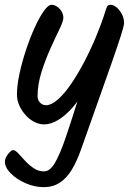

<svg xmlns="http://www.w3.org/2000/svg" viewBox="-39 -531 534 796"><path d="M223.6 -457.4Q223.6 -442.9 207.3 -409.6Q191 -376.2 170.2 -330.1Q149.4 -284.1 133.1 -232.7Q116.8 -181.4 116.8 -132Q116.8 -116 127.1 -105.4Q137.4 -94.8 151.1 -94.8Q174.3 -94.8 201.5 -119Q228.7 -143.2 256.8 -184.5Q284.9 -225.8 311.3 -276.5Q337.7 -327.2 360 -380.9Q382.3 -434.6 397.3 -482.8Q401.7 -498.1 405.4 -504.6Q409.2 -511.1 419.5 -511.1Q431.4 -511.1 444.2 -500.5Q457.1 -489.8 466.2 -472.7Q475.3 -455.5 475.3 -434.6Q475.3 -424.5 462.3 -383.6Q449.2 -342.7 425.4 -274.3Q401.5 -206 368.9 -114.4Q336.3 -22.9 296.9 88.8Q280.2 136.9 258.9 172.1Q237.7 207.3 209.1 226.1Q180.6 244.9 142.2 244.9Q104.6 244.9 67.5 228.7Q30.4 212.5 5.9 188.1Q-18.6 163.7 -18.6 139.1Q-18.6 129 -12.5 118.1Q-6.4 107.3 1.7 99.3Q9.8 91.3 15.3 91.3Q24.4 91.3 36.6 104.7Q48.9 118 64.9 135.4Q80.9 152.8 100.4 166.1Q119.8 179.5 143.3 179.5Q168.9 179.5 189.8 142.4Q210.7 105.4 232.3 42.3Q253.9 -20.8 278.6 -99.7Q303.3 -178.5 336.5 -263.2L360.4 -270.6Q343.3 -214.3 318.1 -167.7Q292.9 -121 263.1 -86.8Q233.3 -52.6 202.7 -33.9Q172.1 -15.3 143.9 -15.3Q123 -15.3 102.9 -25.8Q82.7 -36.3 66.8 -54.2Q50.8 -72 41.1 -93.8Q31.3 -115.5 31.3 -138.6Q31.3 -176.9 41.8 -225.5Q52.3 -274.2 68.8 -323.9Q85.3 -373.6 104.6 -416.1Q123.9 -458.7 142.4 -484.9Q161 -511.1 174.7 -511.1Q186.6 -511.1 197.6 -503.5Q208.7 -495.8 216.2 -483.7Q223.6 -471.5 223.6 -457.4Z"/></svg>

Font: Kalam Variable Light
Style: Regular
Weight: 300
Designer: Lipi Raval, Jonny Pinhorn
Foundry: Indian Type Foundry
Version: Version 3.000